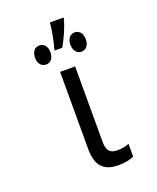

<svg xmlns="http://www.w3.org/2000/svg" viewBox="-147 -876 794 973"><g transform="rotate(-20 250.0 -389.5)"><path d="M217 -655V-647H257C280 -686 305 -744 315 -781V-789H242C240 -755 229 -698 217 -655ZM342 -595C366 -595 384 -614 384 -646C384 -681 366 -699 342 -699C319 -699 301 -681 301 -647C301 -614 319 -595 342 -595ZM152 -595C175 -595 193 -613 193 -646C193 -680 175 -698 152 -698C128 -698 110 -680 110 -646C110 -613 128 -595 152 -595ZM324 10C355 10 386 4 406 -6V-75C396 -69 367 -63 344 -63C303 -63 286 -81 286 -129V-536H205V-121C205 -31 241 10 324 10Z"/></g></svg>

Font: Noto Sans Mono ExtraCondensed
Style: Regular
Weight: 400
Width: 2
Designer: Monotype Design Team
Foundry: Monotype Imaging Inc.
Version: Version 2.014